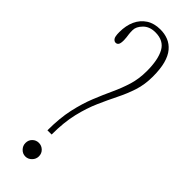

<svg xmlns="http://www.w3.org/2000/svg" viewBox="-244 -724 742 742"><g transform="rotate(45 127.0 -353.0)"><path d="M88 -126.5Q88 -193 99.2 -243.8Q110.5 -294.5 126.8 -334.8Q143 -375 159.5 -410.5Q176 -446 187 -481.8Q198 -517.5 198 -560Q198 -622 179.5 -655.8Q161 -689.5 115.5 -689.5Q84 -689.5 65.5 -670.8Q47 -652 47 -633Q47 -620 48 -611.8Q49 -603.5 50 -596.8Q51 -590 51 -581Q51 -564.5 46.8 -558.2Q42.5 -552 35 -552Q27.5 -552 21.8 -559.5Q16 -567 16 -591.5Q16 -627 28.2 -653.8Q40.5 -680.5 64 -695.8Q87.5 -711 121.5 -711Q145 -711 164.8 -703Q184.5 -695 199.2 -677.5Q214 -660 221.8 -631.2Q229.5 -602.5 229.5 -561.5Q229.5 -518 217.8 -481.8Q206 -445.5 188.2 -410Q170.5 -374.5 152.8 -334.2Q135 -294 123 -243.8Q111 -193.5 111 -126.5ZM99 5.5Q84 5.5 73.2 -5.8Q62.5 -17 62.5 -32Q62.5 -48 73.2 -58.5Q84 -69 99 -69Q114 -69 125 -58.5Q136 -48 136 -32Q136 -17 125 -5.8Q114 5.5 99 5.5Z"/></g></svg>

Font: Imbue 48pt Thin
Style: Regular
Weight: 250
Designer: Tyler Finck
Foundry: Etcetera Type Company
Version: Version 1.102